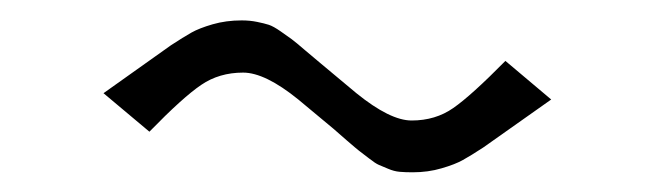

<svg xmlns="http://www.w3.org/2000/svg" viewBox="-20 -537 654 192"><path d="M313.5 -408.2 278.3 -437.5Q245.1 -464.4 223.1 -464.4Q199.2 -464.4 181.2 -452.1Q163.1 -439.9 129.4 -405.3L83.5 -443.8L150.9 -491.7Q163.6 -500 171.4 -504.4Q179.2 -508.8 192.6 -512.7Q206.1 -516.6 221.7 -516.6Q230 -516.6 237.1 -515.1Q244.1 -513.7 248.8 -512.2Q253.4 -510.7 260.7 -505.6Q268.1 -500.5 271.7 -497.8Q275.4 -495.1 285.6 -486.3Q295.9 -477.5 301.3 -473.1L336.4 -443.8Q370.1 -416.5 391.6 -416.5Q415.5 -416.5 433.3 -429Q451.2 -441.4 485.4 -476.1L531.2 -437.5L463.4 -389.6Q450.7 -381.3 442.9 -377Q435.1 -372.6 421.6 -368.7Q408.2 -364.7 392.6 -364.7Q385.3 -364.7 379.6 -365.2Q374 -365.7 368.2 -368.2Q362.3 -370.6 358.9 -372.1Q355.5 -373.5 348.9 -378.7Q342.3 -383.8 339.1 -386.2Q335.9 -388.7 326.9 -396.5Q317.9 -404.3 313.5 -408.2Z"/></svg>

Font: Resagnicto
Style: Regular
Weight: 500
Version: Version 0.9991